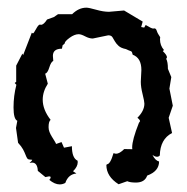

<svg xmlns="http://www.w3.org/2000/svg" viewBox="-20 -472 484 498"><path d="M134.8 6.3Q122.1 6.3 107.9 -5.4Q111.3 -8.8 111.3 -12.2Q111.3 -14.6 107.4 -14.6L97.7 -12.7L78.1 -28.8Q77.1 -50.3 63 -50.3L56.6 -49.3Q63.5 -55.2 63.5 -57.6Q60.1 -58.1 56.2 -58.3Q52.2 -58.6 50.3 -61.8Q48.3 -64.9 46.1 -70.8Q43.9 -76.7 39.8 -84.5Q35.6 -92.3 26.9 -101.6L21.5 -140.1L24.9 -158.7Q15.1 -163.1 15.1 -193.4Q15.1 -223.6 22.5 -252L18.1 -256.8L22 -259.8V-301.8L38.1 -333L40 -329.1L62.5 -387.2L65.4 -385.3Q67.4 -385.3 73.5 -396.7Q79.6 -408.2 83.5 -408.2L86.4 -407.7Q93.3 -407.7 102.1 -421.4L119.6 -427.7L130.4 -435.1H167Q184.1 -452.1 204.1 -452.1Q210.4 -452.1 229.2 -446.8Q248 -441.4 262.7 -441.4L301.8 -444.8L350.1 -416L346.2 -401.9L354 -400.4L357.9 -407.2Q373 -397.9 377.4 -397.9L380.4 -398.4Q384.8 -398.4 386.7 -391.8Q388.7 -385.3 395.5 -375.5L395 -370.1Q395 -354 405.3 -342.3L402.3 -339.4Q413.1 -329.1 413.1 -323.2L411.1 -319.3Q415.5 -311.5 415.5 -293.5L424.3 -272L419.4 -242.2L428.2 -197.8L417.5 -166.5L426.3 -127Q395.5 -111.3 394.5 -68.8Q391.6 -65.4 387.2 -65.4Q381.8 -65.4 375.5 -70.3Q382.3 -55.7 392.6 -53.2Q392.6 -27.8 361.8 -16.6Q355.5 1.5 332.5 1.5Q317.4 1.5 310.1 -2L287.6 5.9Q255.9 -14.2 255.9 -43.9L257.3 -45.9Q266.1 -45.9 274.4 -74.7L280.8 -73.2Q290 -73.2 302.2 -85.4L323.2 -85L322.8 -89.4Q322.8 -109.4 340.3 -153.3L343.3 -157.7Q343.3 -161.1 336.4 -166.5Q354.5 -184.6 354.5 -203.1Q354.5 -209 349.9 -227.5Q345.2 -246.1 345.2 -259.8L346.7 -290.5Q346.7 -321.8 324.2 -330.1Q322.8 -337.4 320.3 -338.9Q313.5 -341.3 306.6 -344.7Q293.9 -347.2 287.6 -353Q281.2 -358.9 277.8 -365Q274.4 -371.1 271.5 -375.7Q268.6 -380.4 260.7 -380.4L220.7 -372.1Q211.4 -372.1 200.9 -377.7Q190.4 -383.3 184.1 -383.3Q173.3 -383.3 160.6 -374Q147.9 -364.7 147.9 -359.9Q147.9 -358.4 142.6 -355L140.6 -345.7Q117.2 -345.7 117.2 -327.1L118.2 -314Q112.3 -311.5 107.9 -297.1Q103.5 -282.7 97.2 -280.8L104 -254.9Q90.8 -234.4 90.8 -213.4Q90.8 -187.5 111.3 -161.1Q106 -157.2 106 -142.1Q106 -135.7 108.4 -129.6Q110.8 -123.5 114.3 -117.9Q117.7 -112.3 120.8 -107.4Q124 -102.5 125.5 -98.6L139.6 -103.5L146 -88.9L166.5 -92.8Q166.5 -62 181.2 -55.2L181.6 -51.3Q181.6 -39.6 169.4 -27.8L178.2 -22Q157.2 -20 149.4 2.4Q142.6 6.3 134.8 6.3Z"/></svg>

Font: Truetypewriter PolyglOTT
Style: Regular
Weight: 400
Designer: Sergey Beatoff a.k.a. Sam_T
Version: Version 3.76